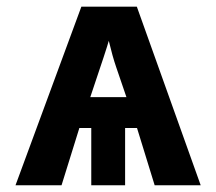

<svg xmlns="http://www.w3.org/2000/svg" viewBox="-20 -548 640 568"><path d="M250 -169.4H214.8L162.1 0H25.9L220.7 -528.3H384.8L573.7 0H437.5L385.3 -169.4H350.1V0H250ZM247.1 -260.7H354Q334.5 -318.4 323.7 -349.4Q313 -380.4 301.8 -427.2Q297.9 -411.1 247.1 -260.7Z"/></svg>

Font: Cousine
Style: Bold
Weight: 700
Monospace: yes
Designer: Steve Matteson
Foundry: Ascender Corporation
Version: Version 1.20